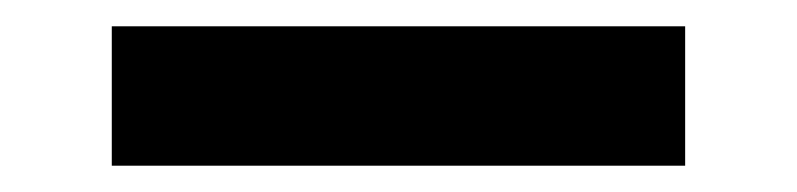

<svg xmlns="http://www.w3.org/2000/svg" viewBox="-20 -441 606 146"><path d="M501 -421V-315H65V-421Z"/></svg>

Font: SUITE
Style: Bold
Weight: 700
Designer: Sun
Foundry: Sun
Version: Version 2.040